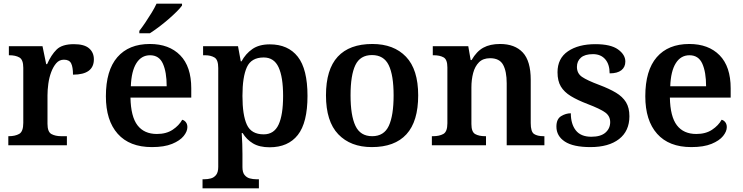

<svg xmlns="http://www.w3.org/2000/svg" viewBox="-20 -786 4020 1039"><path d="M25 0V-49H28Q62 -49 84 -61.5Q106 -74 106 -121V-419Q106 -463 85 -475Q64 -487 31 -487H28V-536H210L230 -439H235Q257 -489 286.5 -518Q316 -547 380 -547Q436 -547 462 -524.5Q488 -502 488 -465Q488 -382 375 -382Q375 -423 365 -443Q355 -463 326 -463Q301 -463 284.5 -444Q268 -425 257 -395.5Q246 -366 241.5 -332.5Q237 -299 237 -270V-116Q237 -72 258.5 -60.5Q280 -49 311 -49H342V0Z M802 10Q681 10 617 -62Q553 -134 553 -265Q553 -405 615 -476.5Q677 -548 791 -548Q895 -548 955 -487Q1015 -426 1015 -308V-258H686Q688 -155 724 -108Q760 -61 829 -61Q880 -61 914.5 -84Q949 -107 966 -138Q978 -135 986 -124.5Q994 -114 994 -98Q994 -75 974 -50Q954 -25 911.5 -7.5Q869 10 802 10ZM882 -319Q882 -396 861.5 -441.5Q841 -487 792 -487Q745 -487 718 -444Q691 -401 688 -319ZM734 -619Q749 -638 766.5 -664Q784 -690 800.5 -717Q817 -744 827 -766H965V-756Q956 -743 936 -723Q916 -703 890.5 -681Q865 -659 839 -639.5Q813 -620 791 -606H734Z M1076 233V184H1086Q1104 184 1121 179.5Q1138 175 1149.5 160.5Q1161 146 1161 117V-418Q1161 -463 1140.5 -475Q1120 -487 1090 -487H1079V-536H1268L1283 -454H1287Q1309 -495 1345.5 -520.5Q1382 -546 1440 -546Q1539 -546 1591.5 -479Q1644 -412 1644 -267Q1644 -122 1591.5 -55.5Q1539 11 1439 11Q1384 11 1349 -10Q1314 -31 1293 -66H1288Q1290 -38 1291 -7.5Q1292 23 1292 46V118Q1292 147 1303.5 161Q1315 175 1332 179.5Q1349 184 1367 184H1381V233ZM1407 -59Q1463 -59 1487.5 -111.5Q1512 -164 1512 -267Q1512 -369 1487.5 -422Q1463 -475 1407 -475Q1340 -475 1316 -422.5Q1292 -370 1292 -267Q1292 -163 1316 -111Q1340 -59 1407 -59Z M1992 10Q1877 10 1810.5 -59.5Q1744 -129 1744 -270Q1744 -410 1807.5 -479Q1871 -548 1995 -548Q2111 -548 2177 -479Q2243 -410 2243 -270Q2243 -129 2179.5 -59.5Q2116 10 1992 10ZM1994 -49Q2058 -49 2084 -105Q2110 -161 2110 -270Q2110 -379 2083.5 -433.5Q2057 -488 1993 -488Q1929 -488 1903 -433.5Q1877 -379 1877 -270Q1877 -161 1903.5 -105Q1930 -49 1994 -49Z M2317 0V-49H2324Q2357 -49 2379 -61Q2401 -73 2401 -119V-421Q2401 -464 2380.5 -475.5Q2360 -487 2327 -487H2322V-536H2514L2527 -461H2532Q2559 -508 2595.5 -528Q2632 -548 2686 -548Q2766 -548 2809 -502Q2852 -456 2852 -354V-120Q2852 -73 2870 -61Q2888 -49 2921 -49H2926V0H2722V-335Q2722 -400 2702.5 -435.5Q2683 -471 2632 -471Q2594 -471 2572 -449Q2550 -427 2540.5 -391Q2531 -355 2531 -313V-115Q2531 -72 2551.5 -60.5Q2572 -49 2605 -49H2610V0Z M3175 10Q3082 10 3036.5 -20Q2991 -50 2991 -101Q2991 -142 3016.5 -157.5Q3042 -173 3069 -173Q3069 -115 3096 -80.5Q3123 -46 3180 -46Q3231 -46 3256.5 -68.5Q3282 -91 3282 -125Q3282 -158 3255 -177.5Q3228 -197 3160 -223Q3105 -244 3069 -266Q3033 -288 3015 -318Q2997 -348 2997 -395Q2997 -470 3053.5 -508.5Q3110 -547 3202 -547Q3285 -547 3324.5 -518.5Q3364 -490 3364 -453Q3364 -423 3342.5 -406Q3321 -389 3279 -389Q3279 -438 3255 -465.5Q3231 -493 3189 -493Q3145 -493 3123.5 -474Q3102 -455 3102 -424Q3102 -389 3129.5 -370Q3157 -351 3224 -326Q3277 -306 3313 -284.5Q3349 -263 3367.5 -233Q3386 -203 3386 -157Q3386 -77 3330 -33.5Q3274 10 3175 10Z M3721 10Q3600 10 3536 -62Q3472 -134 3472 -265Q3472 -405 3534 -476.5Q3596 -548 3710 -548Q3814 -548 3874 -487Q3934 -426 3934 -308V-258H3605Q3607 -155 3643 -108Q3679 -61 3748 -61Q3799 -61 3833.5 -84Q3868 -107 3885 -138Q3897 -135 3905 -124.5Q3913 -114 3913 -98Q3913 -75 3893 -50Q3873 -25 3830.5 -7.5Q3788 10 3721 10ZM3801 -319Q3801 -396 3780.5 -441.5Q3760 -487 3711 -487Q3664 -487 3637 -444Q3610 -401 3607 -319Z"/></svg>

Font: Noto Serif Telugu SemiBold
Style: Regular
Weight: 600
Designer: Jelle Bosma - Monotype Design Team
Foundry: Monotype Imaging Inc.
Version: Version 2.005; ttfautohint (v1.8.4.7-5d5b)